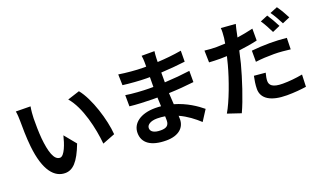

<svg xmlns="http://www.w3.org/2000/svg" viewBox="-84 -1321 3169 1897"><g transform="rotate(-20 1500.0 -373.0)"><path d="M260 -715 106 -717C112 -686 114 -643 114 -615C114 -554 115 -437 125 -345C153 -77 248 22 358 22C438 22 501 -39 567 -213L467 -335C448 -255 408 -138 361 -138C298 -138 268 -237 254 -381C248 -453 247 -528 248 -593C248 -621 253 -679 260 -715ZM760 -692 633 -651C742 -527 795 -284 810 -123L942 -174C931 -327 855 -577 760 -692Z M1476 -168 1477 -125C1477 -67 1442 -52 1389 -52C1320 -52 1284 -75 1284 -113C1284 -147 1323 -175 1394 -175C1422 -175 1450 -172 1476 -168ZM1177 -499 1178 -381C1244 -373 1358 -368 1416 -368H1468L1472 -275C1452 -277 1431 -278 1410 -278C1256 -278 1163 -207 1163 -106C1163 0 1247 61 1407 61C1539 61 1604 -5 1604 -90L1603 -127C1683 -91 1751 -38 1805 12L1877 -100C1819 -148 1723 -215 1597 -251L1590 -370C1686 -373 1764 -380 1854 -390V-508C1773 -497 1689 -489 1588 -484V-587C1685 -592 1776 -601 1842 -609L1843 -724C1755 -709 1672 -701 1590 -697L1591 -738C1592 -764 1594 -789 1597 -809H1462C1466 -790 1468 -759 1468 -740V-693H1429C1368 -693 1254 -703 1182 -715L1185 -601C1251 -592 1367 -583 1430 -583H1467L1466 -480H1418C1365 -480 1242 -487 1177 -499Z M2503 -484V-367C2566 -375 2627 -378 2696 -378C2757 -378 2818 -371 2868 -365L2871 -485C2812 -491 2752 -494 2695 -494C2630 -494 2559 -490 2503 -484ZM2557 -233 2437 -244C2429 -205 2420 -157 2420 -110C2420 -9 2511 49 2679 49C2759 49 2826 42 2883 34L2888 -93C2816 -80 2747 -73 2680 -73C2573 -73 2543 -106 2543 -150C2543 -172 2549 -204 2557 -233ZM2764 -758 2685 -725C2712 -687 2743 -627 2763 -586L2843 -621C2825 -658 2789 -721 2764 -758ZM2882 -803 2803 -771C2831 -733 2863 -675 2884 -633L2963 -667C2946 -702 2909 -766 2882 -803ZM2189 -637C2147 -637 2114 -639 2063 -645L2066 -520C2101 -518 2138 -516 2187 -516L2253 -518L2232 -434C2195 -294 2119 -85 2058 16L2198 63C2254 -56 2320 -260 2357 -400L2387 -529C2454 -537 2522 -548 2582 -562V-687C2527 -674 2470 -663 2414 -655L2422 -692C2426 -714 2436 -759 2444 -787L2291 -799C2294 -775 2292 -734 2288 -697L2279 -640C2248 -638 2218 -637 2189 -637Z"/></g></svg>

Font: Source Han Sans KR
Style: Bold
Weight: 700
Designer: Ryoko NISHIZUKA 西塚涼子 (kana, bopomofo & ideographs); Paul D. Hunt (Latin, Greek & Cyrillic); Sandoll Communications 산돌커뮤니
Foundry: Adobe
Version: Version 2.004;hotconv 1.0.118;makeotfexe 2.5.65603